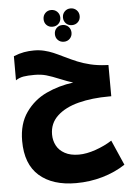

<svg xmlns="http://www.w3.org/2000/svg" viewBox="-61 -960 721 1012"><g transform="rotate(-5 300.0 -454.0)"><path d="M36 -239Q36 -330 78.8 -390.2Q121.5 -450.5 187.8 -481.5Q254 -512.5 331 -522.5Q306.5 -529.5 262.5 -547.5Q221.5 -564.5 193.5 -572.5Q165.5 -580.5 131.5 -580.5Q94.5 -580.5 72.5 -576.8Q50.5 -573 31.5 -560.5V-688Q61 -700 86.5 -704.5Q112 -709 139.5 -709Q168 -709 193.5 -702.8Q219 -696.5 240.2 -687.5Q261.5 -678.5 295 -662Q333 -643.5 362 -631.5Q391 -619.5 429 -610.2Q467 -601 512.5 -599L524 -598.5L524.5 -433H513Q423 -433 351.5 -414.8Q280 -396.5 238 -357.5Q196 -318.5 196 -259.5Q196 -227.5 210 -200.8Q224 -174 253.8 -157.8Q283.5 -141.5 328 -141.5Q369 -141.5 417.5 -158.5Q466 -175.5 504 -200L562 -67.5Q508 -32 440.8 -12.5Q373.5 7 300 7Q176.5 7 106.2 -54.5Q36 -116 36 -239ZM345 -785Q345 -766.5 332.5 -753.8Q320 -741 301 -741Q282 -741 269.5 -753.5Q257 -766 257 -785Q257 -804.5 269.5 -817Q282 -829.5 301 -829.5Q320 -829.5 332.5 -816.8Q345 -804 345 -785ZM293 -869Q293 -850 280.2 -837.5Q267.5 -825 248 -825Q229.5 -825 217 -837.2Q204.5 -849.5 204.5 -869Q204.5 -888 217 -900.8Q229.5 -913.5 248 -913.5Q267.5 -913.5 280.2 -900.8Q293 -888 293 -869ZM395.5 -868.5Q395.5 -849.5 382.8 -837Q370 -824.5 351 -824.5Q332 -824.5 319.5 -837Q307 -849.5 307 -868.5Q307 -887.5 319.5 -900.2Q332 -913 351 -913Q370 -913 382.8 -900.2Q395.5 -887.5 395.5 -868.5Z"/></g></svg>

Font: JuliaMono ExtraBold
Style: Italic
Weight: 800
Italic angle: -9°
Monospace: yes
Designer: cormullion
Foundry: corm
Version: Version 0.057; ttfautohint (v1.8.4)